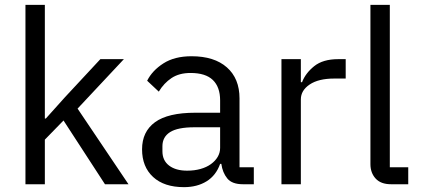

<svg xmlns="http://www.w3.org/2000/svg" viewBox="-20 -760 1735 792"><path d="M85 -740H165V-271H169L248 -359L394 -516H491L300 -312L510 0H413L242 -263L165 -184V0H85Z M982 0Q937 0 917.5 -24Q898 -48 893 -84H888Q871 -36 832 -12Q793 12 739 12Q657 12 611.5 -30Q566 -72 566 -144Q566 -217 619.5 -256Q673 -295 786 -295H888V-346Q888 -401 858 -430Q828 -459 766 -459Q719 -459 687.5 -438Q656 -417 635 -382L587 -427Q608 -469 654 -498.5Q700 -528 770 -528Q864 -528 916 -482Q968 -436 968 -354V-70H1027V0ZM752 -56Q782 -56 807 -63Q832 -70 850 -83Q868 -96 878 -113Q888 -130 888 -150V-235H782Q713 -235 681.5 -215Q650 -195 650 -157V-136Q650 -98 677.5 -77Q705 -56 752 -56Z M1141 0V-516H1221V-421H1226Q1240 -458 1276 -487Q1312 -516 1375 -516H1406V-436H1359Q1294 -436 1257.5 -411.5Q1221 -387 1221 -350V0Z M1593 0Q1551 0 1529.5 -23.5Q1508 -47 1508 -83V-740H1588V-70H1664V0Z"/></svg>

Font: IBM Plex Thai
Style: Regular
Weight: 400
Designer: Mike Abbink, Paul van der Laan, Pieter van Rosmalen, Ben Mitchell, Mark Frömberg
Foundry: Bold Monday
Version: Version 1.0